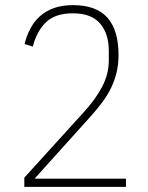

<svg xmlns="http://www.w3.org/2000/svg" viewBox="-20 -730 580 750"><path d="M472 0H75V-36L311 -296Q356 -346 380.5 -394Q405 -442 405 -494V-532Q405 -598 371 -638Q337 -678 265 -678Q196 -678 160 -643.5Q124 -609 108 -548L76 -558Q84 -591 99 -619Q114 -647 137 -667.5Q160 -688 192 -699Q224 -710 265 -710Q356 -710 399.5 -661Q443 -612 443 -515Q443 -479 435.5 -447.5Q428 -416 414 -387Q400 -358 379.5 -330.5Q359 -303 332 -273L115 -32H472Z"/></svg>

Font: IBM Plex Sans Condensed ExtraLight
Style: Regular
Weight: 200
Width: 3
Designer: Mike Abbink, Paul van der Laan, Pieter van Rosmalen
Foundry: Bold Monday
Version: Version 1.3